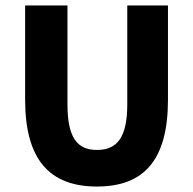

<svg xmlns="http://www.w3.org/2000/svg" viewBox="-20 -671 707 703"><path d="M335 12C508 12 595 -86 595 -306V-651H446V-289C446 -165 407 -122 335 -122C264 -122 227 -165 227 -289V-651H72V-306C72 -86 162 12 335 12Z"/></svg>

Font: DAIFUKU Sans
Style: Bold
Weight: 700
Designer: Original font ‘Source Han Sans JP’ : Paul D. Hunt
Foundry: Daifuku
Version: Version 1.000